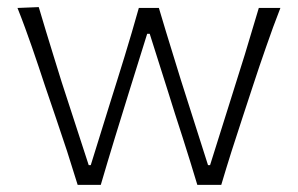

<svg xmlns="http://www.w3.org/2000/svg" viewBox="-20 -518 834 538"><path d="M197.6 0H262.4C274.8 -42.4 288.1 -86.7 301.9 -131.9C315.7 -177.1 329 -220 341.9 -261.4L392.4 -423.3H399.5L450.5 -262.4C463.3 -221 477.1 -177.6 491.9 -132.4C506.7 -86.7 520 -42.4 532.9 0H600C618.1 -61 638.1 -124.3 660 -190L688.6 -277.1C700.5 -313.8 712.9 -350 725.7 -386.7C738.1 -422.9 751.4 -459 765.7 -495.7H705.2C693.3 -456.2 680.5 -412.9 666.2 -365.7C651.4 -318.1 637.1 -272.4 623.3 -229L568.6 -55.2H562.9L508.1 -227.1C493.8 -271.4 479.5 -316.7 465.7 -362.4C451.4 -408.1 438.1 -452.4 425.2 -495.7H369C356.2 -450 342.9 -404.8 329 -359.5C315.2 -314.3 301 -269.5 287.1 -225.2L234.3 -55.2H228.6L174.8 -220.5C160 -264.8 145.2 -311.4 130.5 -360C115.7 -408.1 101.4 -454.3 88.6 -498.1L29 -495.7C43.8 -458.6 57.1 -421.9 69.5 -386.2C81.9 -350 94.3 -313.8 106.2 -277.1L136.2 -189C147.1 -157.1 157.6 -125.2 168.1 -93.8C178.1 -62.4 188.1 -31 197.6 0Z"/></svg>

Font: Pinar Light
Style: Regular
Weight: 300
Designer: Amin Abedi
Version: Version 2.00;September 9, 2021;FontCreator 13.0.0.2683 64-bi